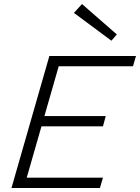

<svg xmlns="http://www.w3.org/2000/svg" viewBox="-20 -933 695 953"><path d="M225 -655H286L98 0H37ZM223 -604 238 -655H655L640 -604ZM50 0 65 -51H491L476 0ZM138 -306 152 -357H505L491 -306ZM560 -762 533 -731 347 -869 387 -913Z"/></svg>

Font: Intel One Mono Light
Style: Italic
Weight: 300
Italic angle: -16°
Monospace: yes
Designer: Fred Shallcrass
Foundry: Frere-Jones Type LLC
Version: Version 1.004